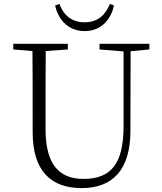

<svg xmlns="http://www.w3.org/2000/svg" viewBox="-20 -947 828 982"><path d="M262 -919C275 -857 321 -788 413 -788C505 -788 550 -857 563 -919L542 -927C520 -870 479 -833 413 -833C347 -833 304 -870 284 -927ZM489 -694 612 -684V-303C612 -109 548 -32 407 -32C288 -32 213 -99 213 -286V-387C213 -489 213 -588 214 -686L327 -694V-723H48V-694L146 -686C147 -587 147 -488 147 -387V-271C147 -67 246 15 397 15C559 15 647 -81 647 -278L648 -685L744 -694V-723H489Z"/></svg>

Font: Noto Serif CJK SC ExtraLight
Style: Regular
Weight: 200
Designer: Ryoko NISHIZUKA 西塚涼子 (kana & ideographs); Frank Grießhammer (Latin, Greek & Cyrillic); Wenlong ZHANG 张文龙 (bopomofo); San
Foundry: Adobe
Version: Version 2.001;hotconv 1.1.0;makeotfexe 2.6.0